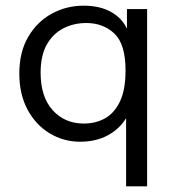

<svg xmlns="http://www.w3.org/2000/svg" viewBox="-20 -489 603 676"><path d="M424 167V-73Q400 -34 358.5 -12Q317 10 262 10Q204 10 155 -19.5Q106 -49 77 -103Q48 -157 48 -230Q48 -306 79.5 -359.5Q111 -413 162.5 -441Q214 -469 274 -469Q331 -469 370 -447.5Q409 -426 427 -388V-457H498V167ZM275 -54Q317 -54 350 -72.5Q383 -91 402.5 -132Q422 -173 422 -241Q422 -334 382.5 -371Q343 -408 284 -408Q240 -408 203.5 -389.5Q167 -371 145 -332.5Q123 -294 123 -233Q123 -148 165.5 -101Q208 -54 275 -54Z"/></svg>

Font: Inconsolata SemiExpanded Thin
Style: Regular
Weight: 100
Width: 6
Monospace: yes
Designer: Raph Levien, Cyreal, Brenton Simpson
Foundry: Raph Levien, Cyreal, Google
Version: Version 3.100; ttfautohint (v1.8.4.7-5d5b)